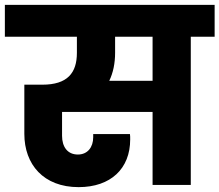

<svg xmlns="http://www.w3.org/2000/svg" viewBox="-37 -760 902 789"><path d="M-17 -609H279V-543C279 -460 240 -412 137 -412H63V-210C63 -84 142 9 286 9C418 9 498 -67 498 -187C498 -196 498 -203 497 -209H346V-196C346 -155 323 -125 283 -125C240 -125 218 -157 218 -202V-300H590V0H747V-609H845V-740H-17ZM412 -428C428 -461 436 -500 436 -543V-609H590V-428Z"/></svg>

Font: Poppins
Style: Bold
Weight: 700
Designer: Ninad Kale (Devanagari), Jonny Pinhorn (Latin)
Foundry: Indian Type Foundry
Version: 4.004